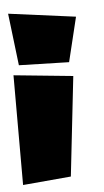

<svg xmlns="http://www.w3.org/2000/svg" viewBox="-44 -575 317 584"><g transform="rotate(-5 114.5 -282.5)"><path d="M3 -356V-21L150 -34L184 -338ZM3 -544 22 -385 175 -381 208 -517Z"/></g></svg>

Font: Super Mario
Style: Regular
Weight: 400
Version: Version 1.0